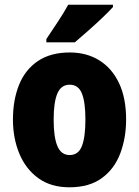

<svg xmlns="http://www.w3.org/2000/svg" viewBox="-20 -786 592 816"><path d="M516 -278Q516 -201 491.5 -135Q467 -69 413.5 -29.5Q360 10 275 10Q196 10 142.5 -29Q89 -68 62 -133.5Q35 -199 35 -278Q35 -361 61 -425.5Q87 -490 141 -526.5Q195 -563 277 -563Q348 -563 402 -529.5Q456 -496 486 -432.5Q516 -369 516 -278ZM208 -277Q208 -203 224 -165Q240 -127 276 -127Q313 -127 328 -165Q343 -203 343 -278Q343 -352 328 -389Q313 -426 276 -426Q240 -426 224 -389Q208 -352 208 -277ZM460 -756Q444 -738 415.5 -711Q387 -684 355.5 -656Q324 -628 298 -606H177V-620Q201 -656 226.5 -694.5Q252 -733 270 -766H460Z"/></svg>

Font: Noto Sans Gujarati Condensed Black
Style: Regular
Weight: 900
Width: 3
Designer: Jelle Bosma - Monotype Design Team, Universal Thirst
Foundry: Monotype Imaging Inc.
Version: Version 2.106; ttfautohint (v1.8.4.7-5d5b)